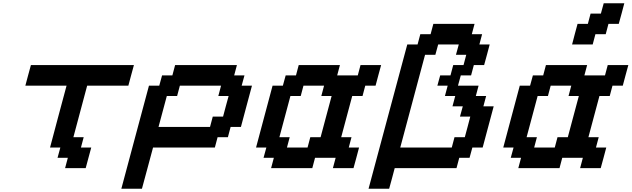

<svg xmlns="http://www.w3.org/2000/svg" viewBox="-20 -1020 3832 1165"><path d="M375 0H500Q505.9 -21 516.8 -62.5Q527.8 -104 533.7 -125H471.2L487.8 -187.5H425.3L508.8 -500H758.8Q764.2 -520.5 775.4 -562.3Q786.6 -604 792.5 -625H167.5Q161.6 -604 150.4 -562.3Q139.2 -520.5 133.8 -500H383.8Q366.7 -437.5 333.5 -312.5Q300.3 -187.5 283.7 -125H346.2L329.1 -62.5H391.6Z M716.3 125H841.3Q852.5 83.5 875 0.2Q897.5 -83 908.7 -125H1283.7L1300.3 -187.5H1362.8L1379.4 -250H1441.9Q1453.1 -292 1475.3 -375.2Q1497.6 -458.5 1508.8 -500H1446.3L1463.4 -562.5H1400.9L1417.5 -625H1042.5L1025.9 -562.5H963.4L946.3 -500H883.8Q856 -396 800 -187.5Q744.1 21 716.3 125ZM1254.4 -250H941.9L992.2 -437.5H1054.7L1071.3 -500H1321.3L1304.7 -437.5H1367.2Q1361.3 -417 1350.1 -375Q1338.9 -333 1333.5 -312.5H1271Z M2000 0H2125Q2130.9 -21 2142.1 -62.5Q2153.3 -104 2158.7 -125H2096.2L2112.8 -187.5H2050.3Q2061.5 -229 2083.7 -312.5Q2106 -396 2117.2 -437.5H2179.7L2196.3 -500H2258.8Q2264.2 -520.5 2275.4 -562.3Q2286.6 -604 2292.5 -625H2167.5L2150.9 -562.5H2025.9L2042.5 -625H1792.5L1775.9 -562.5H1713.4L1696.3 -500H1633.8Q1617.2 -437.5 1583.7 -312.5Q1550.3 -187.5 1533.7 -125H1596.2L1579.1 -62.5H1641.6L1625 0H1875L1891.6 -62.5H2016.6ZM1846.2 -125H1721.2L1737.8 -187.5H1675.3Q1686.5 -229 1708.7 -312.3Q1731 -395.5 1742.2 -437.5H1804.7L1821.3 -500H1946.3L1929.7 -437.5H1992.2Q1981 -396 1958.7 -312.5Q1936.5 -229 1925.3 -187.5H1862.8Z M2650.9 -562.5 2633.8 -500H2696.3L2679.7 -437.5H2742.2L2725.6 -375H2788.1L2771 -312.5H2833.5Q2828.1 -291.5 2817.1 -249.8Q2806.2 -208 2800.3 -187.5H2737.8L2721.2 -125H2408.7L2559.1 -687.5H2621.6L2638.7 -750H2763.7L2746.6 -687.5H2809.1L2792.5 -625H2730L2713.4 -562.5ZM2216.3 125H2341.3Q2347.2 104 2358.4 62.5Q2369.6 21 2375 0H2750L2766.6 -62.5H2829.1L2846.2 -125H2908.7Q2919.9 -166.5 2942.1 -249.8Q2964.4 -333 2975.6 -375H2913.1L2929.7 -437.5H2867.2L2883.8 -500H2758.8L2775.9 -562.5H2838.4L2855 -625H2917.5Q2923.3 -645.5 2934.6 -687.5Q2945.8 -729.5 2951.2 -750H2888.7L2905.3 -812.5H2842.8L2859.4 -875H2609.4L2592.8 -812.5H2530.3L2513.7 -750H2451.2Q2412.1 -604.5 2333.7 -312.5Q2255.4 -20.5 2216.3 125Z M3500 0H3625Q3630.9 -21 3642.1 -62.5Q3653.3 -104 3658.7 -125H3596.2L3612.8 -187.5H3550.3Q3561.5 -229 3583.7 -312.5Q3606 -396 3617.2 -437.5H3679.7L3696.3 -500H3758.8Q3764.2 -520.5 3775.4 -562.3Q3786.6 -604 3792.5 -625H3667.5L3650.9 -562.5H3525.9L3542.5 -625H3292.5L3275.9 -562.5H3213.4L3196.3 -500H3133.8Q3117.2 -437.5 3083.7 -312.5Q3050.3 -187.5 3033.7 -125H3096.2L3079.1 -62.5H3141.6L3125 0H3375L3391.6 -62.5H3516.6ZM3346.2 -125H3221.2L3237.8 -187.5H3175.3Q3186.5 -229 3208.7 -312.3Q3231 -395.5 3242.2 -437.5H3304.7L3321.3 -500H3446.3L3429.7 -437.5H3492.2Q3481 -396 3458.7 -312.5Q3436.5 -229 3425.3 -187.5H3362.8ZM3451.2 -750H3576.2L3592.8 -812.5H3655.3L3671.9 -875H3734.4Q3740.2 -895.5 3751.5 -937.3Q3762.7 -979 3768.1 -1000H3643.1L3626 -937.5H3563.5L3546.9 -875H3484.4Q3478.5 -854 3467.5 -812.5Q3456.5 -771 3451.2 -750Z"/></svg>

Font: Faithful 32x
Style: Oblique
Weight: 400
Foundry: Faithful Resource Pack
Version: Version 1.0; January 27, 2023